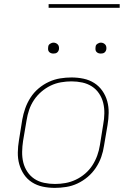

<svg xmlns="http://www.w3.org/2000/svg" viewBox="-20 -904 640 932"><path d="M246 8Q216 8 187.5 2Q159 -4 135.5 -19Q112 -34 96.5 -57Q81 -80 73.5 -107Q66 -134 66.5 -164Q67 -194 72 -223L88 -323Q93 -351 102.5 -378Q112 -405 128 -430Q144 -455 167 -474.5Q190 -494 217 -506.5Q244 -519 272 -523.5Q300 -528 327 -528Q357 -528 385.5 -522Q414 -516 437.5 -501Q461 -486 477 -463Q493 -440 500.5 -413Q508 -386 507.5 -356Q507 -326 502 -297L485 -197Q481 -169 471.5 -142Q462 -115 445.5 -90Q429 -65 406 -45.5Q383 -26 356.5 -13.5Q330 -1 301.5 3.5Q273 8 246 8ZM247 -11Q272 -11 297.5 -15.5Q323 -20 347.5 -31.5Q372 -43 393 -61Q414 -79 428.5 -101.5Q443 -124 452 -149Q461 -174 465 -200L481 -300Q486 -326 486.5 -353Q487 -380 481 -404.5Q475 -429 461 -450Q447 -471 426 -484.5Q405 -498 379.5 -503.5Q354 -509 327 -509Q302 -509 276 -504.5Q250 -500 226 -488.5Q202 -477 181 -459Q160 -441 145 -418.5Q130 -396 121.5 -371Q113 -346 109 -320L92 -220Q88 -194 87.5 -167Q87 -140 93 -115.5Q99 -91 113 -70Q127 -49 147.5 -35.5Q168 -22 194 -16.5Q220 -11 247 -11ZM469 -644Q463 -644 457.5 -646Q452 -648 448 -652.5Q444 -657 443.5 -663.5Q443 -670 444 -676Q444 -681 446.5 -685Q449 -689 453 -691.5Q457 -694 461 -695.5Q465 -697 470 -697Q476 -697 481.5 -694.5Q487 -692 491 -687.5Q495 -683 496 -676.5Q497 -670 496 -664Q495 -659 492.5 -655Q490 -651 486.5 -648.5Q483 -646 478.5 -645Q474 -644 469 -644ZM239 -644Q233 -644 227.5 -646Q222 -648 218 -652.5Q214 -657 213.5 -663.5Q213 -670 214 -676Q214 -681 216.5 -685Q219 -689 223 -691.5Q227 -694 231 -695.5Q235 -697 240 -697Q246 -697 251.5 -694.5Q257 -692 261 -687.5Q265 -683 266 -676.5Q267 -670 266 -664Q265 -659 262.5 -655Q260 -651 256.5 -648.5Q253 -646 248.5 -645Q244 -644 239 -644ZM561 -866H216V-884H561Z"/></svg>

Font: Iosevka Aile Thin
Style: Italic
Weight: 100
Italic angle: -9°
Designer: Belleve Invis
Foundry: Belleve Invis
Version: Version 31.1.0; ttfautohint (v1.8.4)